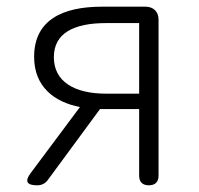

<svg xmlns="http://www.w3.org/2000/svg" viewBox="-20 -554 594 574"><path d="M396 -379V-274H297C201 -274 141 -311 141 -383C141 -455 201 -485 297 -485H346H396ZM454 -267V-495C454 -519 439 -534 415 -534H369H284C167 -534 82 -494 82 -384C82 -295 142 -249 219 -234L72 -37C53 -12 60 0 91 0C104 0 115 -5 123 -16L279 -228H280H396V-29C396 -10 406 0 425 0C444 0 454 -10 454 -29V-267Z"/></svg>

Font: GenSenRounded2 TW L
Style: Regular
Weight: 300
Version: Version 2.100;PS 2.1;hotconv 16.6.51;makeotf.lib2.5.65220 DE